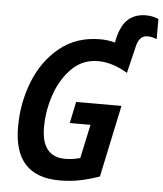

<svg xmlns="http://www.w3.org/2000/svg" viewBox="-59 -918 830 979"><g transform="rotate(5 356.5 -428.5)"><path d="M486 -28 564 -396H332L309 -286H415L378 -113Q338 -102 302 -102Q180 -102 180 -253Q180 -339 208.5 -421.5Q237 -504 292 -558.5Q347 -613 426 -613Q499 -613 577 -566L610 -703Q623 -761 665 -761Q688 -761 713 -751V-854Q701 -859 685.5 -863Q670 -867 649 -867Q595 -867 560 -837.5Q525 -808 508 -741L503 -715Q467 -725 427 -725Q306 -725 221 -656.5Q136 -588 92 -478Q48 -368 48 -243Q48 10 282 10Q340 10 389.5 -0.5Q439 -11 486 -28Z"/></g></svg>

Font: Noto Sans UI SemiCondensed
Style: Bold Italic
Weight: 700
Width: 4
Designer: Monotype Design Team
Foundry: Monotype Imaging Inc.
Version: 1.001